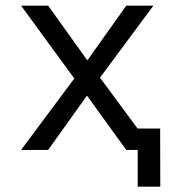

<svg xmlns="http://www.w3.org/2000/svg" viewBox="-20 -538 626 689"><path d="M474.1 131.8H555.2L554.7 -76.7H474.1V-76.2L338.9 -259.3L530.3 -517.6H433.1L293.5 -321.3L152.8 -517.6H55.7L246.6 -256.3L55.7 0H152.8L292 -194.8L433.1 0H474.1Z"/></svg>

Font: Cascadia Mono PL SemiLight
Style: Regular
Weight: 350
Monospace: yes
Designer: Aaron Bell
Foundry: Saja Typeworks
Version: Version 2404.023